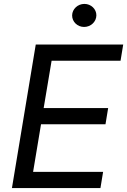

<svg xmlns="http://www.w3.org/2000/svg" viewBox="-20 -953 644 973"><path d="M40.5 0H489L502.5 -82H147.7L187.9 -323.2H514.6L528.1 -405.5H201.3L241.5 -645.2H590.9L604.4 -727.3H161.2ZM345.5 -875C345.2 -842.7 372.5 -816.4 406.2 -816.4C440 -816.4 468 -842.7 468.4 -875C468.8 -907 441.4 -933.2 407.7 -933.2C373.9 -933.2 345.9 -907 345.5 -875Z"/></svg>

Font: Margiela Sans Text
Style: Italic
Weight: 400
Italic angle: -9.39999°
Designer: Stefan Endress, Andreas Faust
Version: Version 1.100;FEAKit 1.0